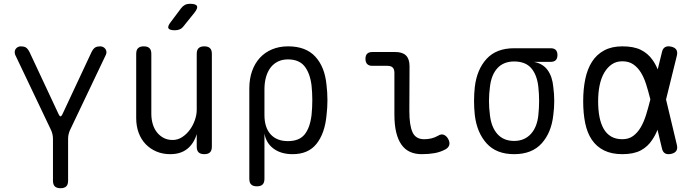

<svg xmlns="http://www.w3.org/2000/svg" viewBox="-20 -805 3640 1015"><path d="M300 190Q280 190 270 180.5Q260 171 260 150V-71Q260 -83 257.5 -94.5Q255 -106 250 -117L60 -516Q57 -525 58 -533Q59 -541 63.5 -547Q68 -553 75 -556.5Q82 -560 90 -560Q106 -560 116 -554.5Q126 -549 136 -530L290 -201Q295 -190 300 -190Q305 -190 310 -201L464 -530Q474 -549 484 -554.5Q494 -560 510 -560Q518 -560 525 -556.5Q532 -553 536.5 -547Q541 -541 542.5 -533Q544 -525 540 -516L350 -117Q345 -106 342.5 -94.5Q340 -83 340 -71V150Q340 171 330 180.5Q320 190 300 190Z M1020 -224V-520Q1020 -541 1030 -550.5Q1040 -560 1060 -560Q1080 -560 1090 -550.5Q1100 -541 1100 -520V-30Q1100 -9 1090 0.5Q1080 10 1060 10Q1040 10 1030 0.5Q1020 -9 1020 -30V-96Q1005 -46 970 -18Q935 10 880 10Q840 10 807 -4Q774 -18 750 -43Q726 -68 713 -103Q700 -138 700 -181V-520Q700 -541 710 -550.5Q720 -560 740 -560Q760 -560 770 -550.5Q780 -541 780 -520V-203Q780 -176 787 -151Q794 -126 808.5 -107Q823 -88 844 -76.5Q865 -65 893 -65Q920 -65 943.5 -80.5Q967 -96 984 -119.5Q1001 -143 1010.5 -171Q1020 -199 1020 -224ZM951 -667Q942 -655 930.5 -650Q919 -645 905 -645Q876 -645 870.5 -655.5Q865 -666 883 -689L937 -761Q946 -773 957.5 -779Q969 -785 984 -785Q1015 -785 1021 -773.5Q1027 -762 1008 -738Z M1338 180Q1318 180 1308 170.5Q1298 161 1298 140V-337Q1298 -388 1312.5 -429Q1327 -470 1353.5 -499Q1380 -528 1418 -544Q1456 -560 1503 -560Q1597 -560 1647 -505.5Q1697 -451 1706 -357Q1711 -317 1711 -275.5Q1711 -234 1706 -194Q1697 -100 1653.5 -45Q1610 10 1527 10Q1466 10 1426.5 -19Q1387 -48 1378 -99V140Q1378 161 1368 170.5Q1358 180 1338 180ZM1502 -59Q1562 -59 1590.5 -94.5Q1619 -130 1627 -197Q1631 -236 1631 -275.5Q1631 -315 1627 -353Q1619 -418 1590 -454.5Q1561 -491 1502 -491Q1473 -491 1450 -480Q1427 -469 1411 -448.5Q1395 -428 1386.5 -398.5Q1378 -369 1378 -333V-197Q1378 -131 1410.5 -95Q1443 -59 1502 -59Z M2144 -218Q2144 -142 2161 -105.5Q2178 -69 2222 -69Q2241 -69 2259 -73Q2277 -77 2295 -87Q2312 -98 2326 -92.5Q2340 -87 2349 -71Q2359 -53 2355 -38.5Q2351 -24 2334 -15Q2308 -1 2277.5 4.5Q2247 10 2209 10Q2175 10 2148 -2Q2121 -14 2102.5 -40Q2084 -66 2074.5 -105.5Q2065 -145 2065 -200V-420Q2065 -439 2056 -448Q2047 -457 2028 -457H1948Q1930 -457 1921 -466.5Q1912 -476 1912 -494Q1912 -512 1921 -521Q1930 -530 1948 -530H2070Q2108 -530 2126.5 -511.5Q2145 -493 2145 -455Z M2891 -478H2802Q2850 -469 2875 -434.5Q2900 -400 2905 -345Q2910 -308 2910 -271Q2910 -234 2905 -197Q2895 -104 2843.5 -47Q2792 10 2698 10Q2604 10 2552.5 -47Q2501 -104 2490 -197Q2486 -234 2486 -271Q2486 -308 2490 -345Q2501 -438 2552.5 -494Q2604 -550 2698 -550H2891Q2909 -550 2918 -541Q2927 -532 2927 -514Q2927 -496 2918 -487Q2909 -478 2891 -478ZM2698 -60Q2726 -60 2748 -69.5Q2770 -79 2786.5 -97Q2803 -115 2813 -140.5Q2823 -166 2826 -197Q2830 -234 2830 -271Q2830 -308 2826 -345Q2819 -409 2788.5 -444.5Q2758 -480 2698 -480Q2642 -480 2609.5 -444.5Q2577 -409 2570 -345Q2565 -308 2565 -271Q2565 -234 2570 -197Q2577 -133 2609.5 -96.5Q2642 -60 2698 -60Z M3558 -40Q3563 -20 3555.5 -8Q3548 4 3528 8.5Q3508 13 3495.5 5.5Q3483 -2 3479 -22L3456 -119Q3444 -89 3428 -66Q3405 -30 3367.5 -10Q3330 10 3270 10Q3213 10 3173 -10Q3133 -30 3108.5 -66.5Q3084 -103 3073.5 -154.5Q3063 -206 3063 -270Q3063 -334 3074 -387Q3085 -440 3109.5 -478.5Q3134 -517 3174 -538.5Q3214 -560 3270 -560Q3330 -560 3367.5 -541.5Q3405 -523 3429 -489Q3445 -467 3457 -438L3479 -528Q3483 -548 3495.5 -555.5Q3508 -563 3528 -558.5Q3548 -554 3555.5 -542Q3563 -530 3558 -510L3501 -279ZM3418 -280 3417 -284Q3407 -324 3395.5 -360Q3384 -396 3367.5 -422.5Q3351 -449 3327.5 -465Q3304 -481 3270 -481Q3238 -481 3214.5 -465Q3191 -449 3174.5 -421Q3158 -393 3150 -354.5Q3142 -316 3142 -270Q3142 -224 3149 -187.5Q3156 -151 3171 -124.5Q3186 -98 3210.5 -83.5Q3235 -69 3270 -69Q3304 -69 3327.5 -86.5Q3351 -104 3367.5 -132.5Q3384 -161 3395.5 -198Q3407 -235 3417 -275Z"/></svg>

Font: Maple Mono Normal NL Light
Style: Regular
Weight: 300
Monospace: yes
Designer: subframe7536
Version: Version 7.000